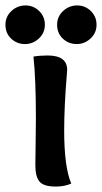

<svg xmlns="http://www.w3.org/2000/svg" viewBox="-59 -682 375 706"><path d="M116 -478Q188 -478 188 -425Q188 -419 185 -384.5Q182 -350 179.5 -299Q177 -248 177 -202Q177 -68 203 -7Q178 4 146 4Q102 4 86.5 -14Q71 -32 71 -75Q71 -91 72 -152.5Q73 -214 73 -247Q73 -392 64 -474Q88 -478 116 -478ZM223 -520Q193 -520 172 -540Q151 -560 151 -591Q151 -621 173 -641.5Q195 -662 225 -662Q254 -662 275 -641.5Q296 -621 296 -591Q296 -561 274 -540.5Q252 -520 223 -520ZM33 -520Q3 -520 -18 -540Q-39 -560 -39 -591Q-39 -621 -17 -641.5Q5 -662 35 -662Q64 -662 85 -641.5Q106 -621 106 -591Q106 -561 84 -540.5Q62 -520 33 -520Z"/></svg>

Font: Overlock
Style: Bold
Weight: 700
Designer: Dario Muhafara
Foundry: Dario Manuel Muhafara
Version: Version 1.001